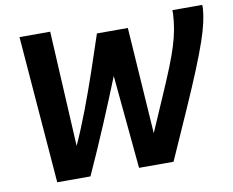

<svg xmlns="http://www.w3.org/2000/svg" viewBox="-77 -799 1092 899"><g transform="rotate(-10 469.0 -350.0)"><path d="M678 0H514L472 -444Q434 -349 386 -235Q338 -121 283 0H125L69 -700H215L244 -152Q276 -222 308.5 -307.5Q341 -393 371.5 -482.5Q402 -572 429 -654H576L610 -148Q652 -245 683 -316Q714 -387 735 -439.5Q756 -492 768.5 -532.5Q781 -573 787.5 -608.5Q794 -644 796 -682Q796 -688 796 -692Q796 -696 796 -700H938Q938 -696 938 -691.5Q938 -687 938 -683Q936 -654 928 -617.5Q920 -581 902.5 -530Q885 -479 855.5 -406.5Q826 -334 782 -234.5Q738 -135 678 0Z"/></g></svg>

Font: Georama
Style: Bold Italic
Weight: 700
Italic angle: -9°
Designer: Jean-Baptiste Levee
Foundry: Production Type
Version: Version 1.000